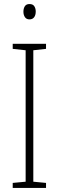

<svg xmlns="http://www.w3.org/2000/svg" viewBox="-20 -931 291 951"><path d="M208 0H43V-25L107 -31V-682L43 -689V-714H208V-689L145 -682V-31L208 -25ZM126 -911Q143 -911 150 -900Q157 -889 157 -874Q157 -856 149 -845.5Q141 -835 126 -835Q111 -835 103.5 -846Q96 -857 96 -873Q96 -889 103 -900Q110 -911 126 -911Z"/></svg>

Font: Noto Sans Lao Looped Condensed ExtraLight
Style: Regular
Weight: 200
Width: 3
Designer: Mark Frömberg, Ben Mitchell
Foundry: The Fontpad Ltd
Version: Version 1.002; ttfautohint (v1.8.4.7-5d5b)